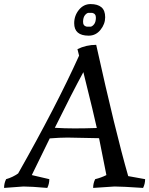

<svg xmlns="http://www.w3.org/2000/svg" viewBox="-30 -910 732 942"><path d="M682 -31Q682 -8 672 12Q569 5 532 5L427 12Q427 -11 437 -31Q466 -38 492 -51Q461 -210 456 -232Q339 -235 301.5 -235Q264 -235 214 -231L126 -51L212 -31Q212 -8 202 12Q122 5 85 5L-10 12Q-10 -11 0 -31Q32 -40 59 -59Q246 -389 358 -637L350 -669Q393 -690 442 -690Q536 -265 599 -46ZM239 -283Q286 -280 335.5 -280Q385 -280 445 -282Q433 -339 379 -556Q326 -459 239 -283ZM405 -735Q334 -735 334 -796Q334 -833 357 -861.5Q380 -890 414.5 -890Q449 -890 467.5 -874.5Q486 -859 486 -825.5Q486 -792 463 -763.5Q440 -735 405 -735ZM422 -847H403Q394 -845 386 -834.5Q378 -824 377.5 -803.5Q377 -783 396 -779H415Q424 -781 432 -791.5Q440 -802 440.5 -822.5Q441 -843 422 -847Z"/></svg>

Font: Kotta One
Style: Regular
Weight: 400
Designer: Ania Kruk
Foundry: Ania Kruk
Version: Version 1.001